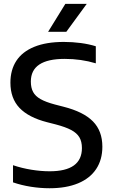

<svg xmlns="http://www.w3.org/2000/svg" viewBox="-20 -967 585 996"><path d="M47.5 -21V-110Q93.5 -94.5 143 -86.5Q192.5 -78.5 237.5 -78.5Q405 -78.5 405 -199Q405 -232.5 391.8 -254.8Q378.5 -277 349.5 -292.5Q320.5 -308 269.5 -321.5L224.5 -333Q128.5 -357.5 81.2 -407.2Q34 -457 34 -538Q34 -604.5 65 -651.8Q96 -699 158 -724.2Q220 -749.5 311 -749.5Q356 -749.5 399 -743.8Q442 -738 477 -727V-638.5Q401 -661.5 315.5 -661.5Q140 -661.5 140 -544Q140 -511.5 151.8 -489.8Q163.5 -468 190.5 -452.8Q217.5 -437.5 264.5 -425L309 -413.5Q413.5 -387 462.2 -337.2Q511 -287.5 511 -206Q511 -138.5 478.8 -90Q446.5 -41.5 385 -16Q323.5 9.5 237 9.5Q189.5 9.5 140.2 1.8Q91 -6 47.5 -21ZM229.5 -802 319 -947H430L324 -802Z"/></svg>

Font: Encode Sans Medium
Style: Regular
Weight: 500
Designer: Multiple Designers
Foundry: Impallari Type
Version: Version 2.000